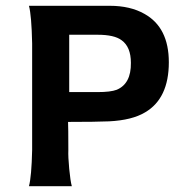

<svg xmlns="http://www.w3.org/2000/svg" viewBox="-20 -643 643 663"><path d="M563 -428Q563 -303 481 -255Q436 -228 357 -224Q311 -222 215 -222Q216 -205 216 -125Q215 -102 219 -60Q223 -18 228 0H80Q89 -34 91 -125V-309V-493Q89 -589 80 -623H359Q430 -623 479 -595Q563 -548 563 -428ZM432 -426Q432 -481 400 -504Q375 -523 317 -523H219V-325H317Q362 -325 383 -333Q433 -354 432 -426Z"/></svg>

Font: GFS Neohellenic Rg
Style: Bold
Weight: 700
Designer: Designed by Takis Katsoulidis and George D. Matthiopoulos.
Foundry: Designed by Takis Katsoulidis and George D. Matthiopoulos.
Version: Version 1.0